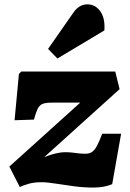

<svg xmlns="http://www.w3.org/2000/svg" viewBox="-20 -847 597 883"><path d="M78 -518H510L530 -437L183 -124Q205 -133 221.5 -137.5Q238 -142 252 -144.5Q266 -147 279 -147Q297 -147 310.5 -145.5Q324 -144 339 -142Q354 -140 373 -140Q391 -140 403 -148Q415 -156 426 -176.5Q437 -197 450 -232H537L496 0Q460 15 414.5 15.5Q369 16 323 10Q277 4 237 -2.5Q197 -9 171 -9Q136 -9 111 -1.5Q86 6 71 13L23 -81L349 -375H219Q190 -375 175.5 -369Q161 -363 153 -346Q145 -329 136 -297L47 -294L67 -507ZM319 -791Q330 -807 346 -817Q362 -827 382 -827Q418 -827 441 -795.5Q464 -764 460 -707L244 -578L201 -622Z"/></svg>

Font: Literata 18pt Black
Style: Italic
Weight: 900
Italic angle: -2°
Designer: Latin by Veronika Burian and Jose Scaglione. Greek by Irene Vlachou. Cyrillic by Vera Evstafieva
Foundry: TypeTogether
Version: Version 3.103;gftools[0.9.29]